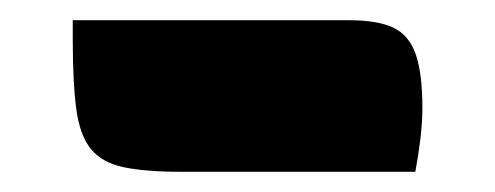

<svg xmlns="http://www.w3.org/2000/svg" viewBox="-20 -394 490 190"><path d="M52 -374H325Q354 -374 369.5 -366.5Q385 -359 391.5 -340Q398 -321 398 -287Q398 -273 396 -256.5Q394 -240 391 -224H159Q124 -224 102.5 -228.5Q81 -233 70 -246.5Q59 -260 55.5 -286Q52 -312 52 -355Q52 -360 52 -365Q52 -370 52 -374Z"/></svg>

Font: Recursive Casual ExtraBold
Style: Regular
Weight: 800
Version: Version 1.047